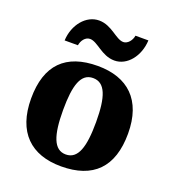

<svg xmlns="http://www.w3.org/2000/svg" viewBox="-141 -885 910 1005"><g transform="rotate(20 314.0 -383.0)"><path d="M385 -606C456 -606 513 -677 517 -766H445C441 -739 420 -713 396 -713C354 -713 311 -776 240 -776C168 -776 109 -705 105 -616H179C183 -643 202 -669 228 -669C271 -669 313 -606 385 -606ZM312 10C490 10 584 -83 584 -271C584 -458 482 -550 315 -550C137 -550 44 -458 44 -271C44 -83 145 10 312 10ZM314 -57C247 -57 222 -131 222 -271C222 -411 246 -482 313 -482C381 -482 406 -411 406 -271C406 -131 382 -57 314 -57Z"/></g></svg>

Font: Noto Serif Gurmukhi ExtraBold
Style: Regular
Weight: 800
Designer: Vaibhav Singh and the Monotype Design Team
Foundry: Monotype Imaging Inc.
Version: Version 2.004